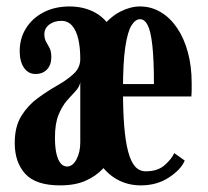

<svg xmlns="http://www.w3.org/2000/svg" viewBox="-20 -550 628 580"><path d="M161.5 10Q88 10 56.2 -25Q24.5 -60 24.5 -118Q24.5 -167.5 44.5 -199.8Q64.5 -232 94 -253.5Q123.5 -275 153 -291.8Q182.5 -308.5 202.5 -327Q222.5 -345.5 222.5 -372Q222.5 -406 216.5 -432Q210.5 -458 197.8 -472.5Q185 -487 165.5 -487Q143.5 -487 128.8 -475.8Q114 -464.5 114 -446.5Q114 -433 119.2 -424Q124.5 -415 129.8 -404.8Q135 -394.5 135 -377.5Q135 -354 122 -340.2Q109 -326.5 87.5 -326.5Q65.5 -326.5 52.5 -345.2Q39.5 -364 39.5 -396Q39.5 -434 58.5 -464.5Q77.5 -495 111.5 -512.8Q145.5 -530.5 190 -530.5Q235 -530.5 269.5 -510.8Q304 -491 323.2 -449.8Q342.5 -408.5 342.5 -343V-230Q342.5 -181 335.5 -144.5Q328.5 -108 317 -82.5Q305.5 -57 291 -40.5Q270 -18 238.5 -4Q207 10 161.5 10ZM182.5 -47Q199.5 -47 211 -68.5Q222.5 -90 222.5 -120V-302Q220.5 -288 208.8 -275.5Q197 -263 182.5 -246.5Q168 -230 157 -203.5Q146 -177 146 -134.5Q146 -106.5 150.2 -87Q154.5 -67.5 162.8 -57.2Q171 -47 182.5 -47ZM405.5 10Q366 10 334 -7.8Q302 -25.5 279 -60.2Q256 -95 243.5 -146Q231 -197 231 -263.5Q231 -334.5 246.8 -385.2Q262.5 -436 288.2 -468Q314 -500 344 -515.2Q374 -530.5 403 -530.5Q437 -530.5 465.8 -513.2Q494.5 -496 515.2 -465.2Q536 -434.5 547.5 -392.2Q559 -350 559 -299.5Q559 -289 559 -279Q559 -269 558 -258.5H345V-296H445Q445 -370 440.2 -412.8Q435.5 -455.5 426.2 -473.8Q417 -492 403 -492Q389 -492 377.2 -473.2Q365.5 -454.5 358.5 -408Q351.5 -361.5 351.5 -278Q351.5 -215.5 355.2 -169.2Q359 -123 367 -92.5Q375 -62 388 -47.2Q401 -32.5 420.5 -32.5Q456 -32.5 477 -50.8Q498 -69 506.5 -87.5L538 -65Q526.5 -37.5 490.2 -13.8Q454 10 405.5 10Z"/></svg>

Font: Imbue Thin 10pt
Style: Bold
Weight: 700
Version: Version 1.102